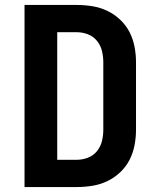

<svg xmlns="http://www.w3.org/2000/svg" viewBox="-20 -755 640 775"><path d="M79 0V-735H290Q321 -735 352.5 -730Q384 -725 412.5 -711.5Q441 -698 464.5 -676Q488 -654 502.5 -626Q517 -598 523 -566.5Q529 -535 529 -504V-231Q529 -200 523 -168.5Q517 -137 502.5 -109Q488 -81 464.5 -59Q441 -37 412.5 -23.5Q384 -10 352.5 -5Q321 0 290 0ZM290 -110Q313 -110 335 -118.5Q357 -127 371.5 -145Q386 -163 391.5 -185.5Q397 -208 397 -231V-504Q397 -527 391.5 -549.5Q386 -572 371.5 -590Q357 -608 335 -616.5Q313 -625 290 -625H211V-110Z"/></svg>

Font: Iosevka Curly XBdEx
Style: Regular
Weight: 800
Width: 7
Monospace: yes
Designer: Belleve Invis
Foundry: Belleve Invis
Version: Version 11.1.0; ttfautohint (v1.8.3)